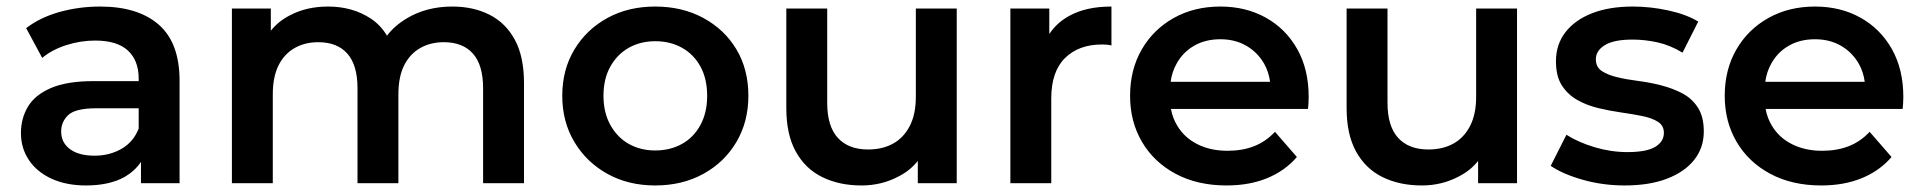

<svg xmlns="http://www.w3.org/2000/svg" viewBox="-20 -560 5877 587"><path d="M411 0V-65Q392 -37 361 -19Q314 7 243 7Q183 7 138 -13.5Q93 -34 68.5 -70.5Q44 -107 44 -153Q44 -198 65.5 -234Q87 -270 136 -291Q185 -312 266 -312H404V-320Q404 -375 371 -405.5Q338 -436 271 -436Q226 -436 182.5 -422Q139 -408 109 -383L60 -474Q103 -507 162.5 -523.5Q222 -540 286 -540Q402 -540 465.5 -484.5Q529 -429 529 -313V0ZM404 -229H275Q211 -229 189 -208.5Q167 -188 167 -158Q167 -124 194 -104Q221 -84 269 -84Q315 -84 351.5 -105Q388 -126 404 -167Z M689 0V-534H808V-466Q831 -495 866 -513Q917 -540 983 -540Q1058 -540 1114 -503Q1144 -483 1163 -451Q1187 -482 1224 -504Q1284 -540 1363 -540Q1427 -540 1476.5 -515Q1526 -490 1554 -438.5Q1582 -387 1582 -306V0H1457V-290Q1457 -361 1426 -396Q1395 -431 1337 -431Q1296 -431 1264.5 -413Q1233 -395 1215.5 -360Q1198 -325 1198 -271V0H1073V-290Q1073 -361 1042 -396Q1011 -431 953 -431Q912 -431 880.5 -413Q849 -395 831.5 -360Q814 -325 814 -271V0Z M1983 7Q1901 7 1837 -28.5Q1773 -64 1736 -126Q1699 -188 1699 -267Q1699 -347 1736 -408.5Q1773 -470 1837 -505Q1901 -540 1983 -540Q2066 -540 2130.5 -505Q2195 -470 2231.5 -409Q2268 -348 2268 -267Q2268 -188 2231.5 -126Q2195 -64 2130.5 -28.5Q2066 7 1983 7ZM1983 -100Q2029 -100 2065 -120Q2101 -140 2121.5 -178Q2142 -216 2142 -267Q2142 -319 2121.5 -356.5Q2101 -394 2065 -414Q2029 -434 1984 -434Q1938 -434 1902.5 -414Q1867 -394 1846 -356.5Q1825 -319 1825 -267Q1825 -216 1846 -178Q1867 -140 1902.5 -120Q1938 -100 1983 -100Z M2614 7Q2546 7 2494 -18.5Q2442 -44 2413 -96.5Q2384 -149 2384 -229V-534H2509V-246Q2509 -174 2541.5 -138.5Q2574 -103 2634 -103Q2678 -103 2710.5 -121Q2743 -139 2761.5 -175Q2780 -211 2780 -264V-534H2905V0H2786V-68Q2763 -39 2728 -21Q2676 7 2614 7Z M3069 0V-534H3188V-456Q3211 -491 3250 -512Q3301 -540 3378 -540V-421Q3370 -423 3363 -423.5Q3356 -424 3349 -424Q3278 -424 3236 -382.5Q3194 -341 3194 -259V0Z M3730 7Q3641 7 3574.5 -28.5Q3508 -64 3471.5 -126Q3435 -188 3435 -267Q3435 -347 3470.5 -408.5Q3506 -470 3568.5 -505Q3631 -540 3711 -540Q3789 -540 3850 -506Q3911 -472 3946 -410Q3981 -348 3981 -264Q3981 -256 3980.5 -246Q3980 -236 3979 -227H3560Q3565 -199 3579 -176Q3601 -139 3641 -119Q3681 -99 3733 -99Q3778 -99 3814 -113Q3850 -127 3878 -157L3945 -80Q3909 -38 3854.5 -15.5Q3800 7 3730 7ZM3559 -310H3863Q3859 -340 3845 -365Q3825 -400 3790.5 -420Q3756 -440 3711 -440Q3665 -440 3630.5 -420Q3596 -400 3577 -365Q3563 -340 3559 -310Z M4327 7Q4259 7 4207 -18.5Q4155 -44 4126 -96.5Q4097 -149 4097 -229V-534H4222V-246Q4222 -174 4254.5 -138.5Q4287 -103 4347 -103Q4391 -103 4423.5 -121Q4456 -139 4474.5 -175Q4493 -211 4493 -264V-534H4618V0H4499V-68Q4476 -39 4441 -21Q4389 7 4327 7Z M4947 7Q4880 7 4818.5 -10.5Q4757 -28 4721 -53L4769 -148Q4805 -125 4855 -110Q4905 -95 4955 -95Q5014 -95 5040.5 -111Q5067 -127 5067 -154Q5067 -176 5049 -187.5Q5031 -199 5002 -205Q4973 -211 4937.5 -216Q4902 -221 4866.5 -229.5Q4831 -238 4802 -254.5Q4773 -271 4755 -299Q4737 -327 4737 -373Q4737 -424 4766 -461.5Q4795 -499 4847.5 -519.5Q4900 -540 4972 -540Q5026 -540 5081 -528Q5136 -516 5172 -494L5124 -399Q5086 -422 5047.5 -430.5Q5009 -439 4971 -439Q4914 -439 4886.5 -422Q4859 -405 4859 -379Q4859 -355 4877 -343Q4895 -331 4924 -324Q4953 -317 4988.5 -312.5Q5024 -308 5059 -299Q5094 -290 5123.5 -274.5Q5153 -259 5171 -231Q5189 -203 5189 -158Q5189 -108 5159.5 -71Q5130 -34 5076 -13.5Q5022 7 4947 7Z M5548 7Q5459 7 5392.5 -28.5Q5326 -64 5289.5 -126Q5253 -188 5253 -267Q5253 -347 5288.5 -408.5Q5324 -470 5386.5 -505Q5449 -540 5529 -540Q5607 -540 5668 -506Q5729 -472 5764 -410Q5799 -348 5799 -264Q5799 -256 5798.5 -246Q5798 -236 5797 -227H5378Q5383 -199 5397 -176Q5419 -139 5459 -119Q5499 -99 5551 -99Q5596 -99 5632 -113Q5668 -127 5696 -157L5763 -80Q5727 -38 5672.5 -15.5Q5618 7 5548 7ZM5377 -310H5681Q5677 -340 5663 -365Q5643 -400 5608.5 -420Q5574 -440 5529 -440Q5483 -440 5448.5 -420Q5414 -400 5395 -365Q5381 -340 5377 -310Z"/></svg>

Font: Montserrat Thin SemiBold
Style: Regular
Weight: 600
Version: Version 9.000